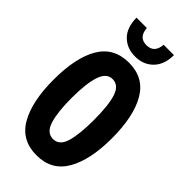

<svg xmlns="http://www.w3.org/2000/svg" viewBox="-288 -1001 1076 1076"><g transform="rotate(45 250.0 -463.0)"><path d="M397 -934H315Q310 -864 248 -864Q187 -864 182 -934H100Q101 -855 142.5 -814.5Q184 -774 248 -774Q314 -774 355.5 -816.5Q397 -859 397 -934ZM481 -358Q481 -532 424.5 -629Q368 -726 249 -726Q130 -726 73.5 -630.5Q17 -535 17 -359Q17 -188 73 -90Q129 8 249 8Q368 8 424.5 -89.5Q481 -187 481 -358ZM161 -358Q161 -471 181 -533.5Q201 -596 249 -596Q298 -596 317.5 -536.5Q337 -477 337 -358Q337 -246 318.5 -184Q300 -122 250 -122Q200 -122 180.5 -184.5Q161 -247 161 -358Z"/></g></svg>

Font: Noto Sans Mono UI Condensed ExtraBold
Style: Regular
Weight: 800
Width: 3
Designer: Monotype Design team
Foundry: Monotype Imaging Inc.
Version: 1.000